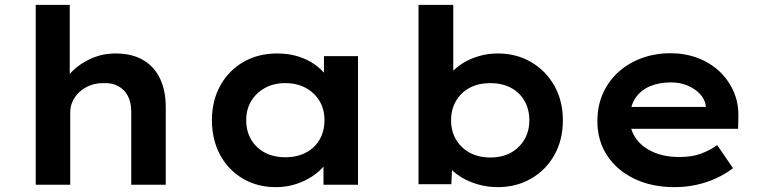

<svg xmlns="http://www.w3.org/2000/svg" viewBox="-20 -760 3134 790"><path d="M127 0V-740H267V-405L233 -393Q244 -433 276.5 -466Q309 -499 356 -519.5Q403 -540 455 -540Q523 -540 569 -513Q615 -486 638.5 -436.5Q662 -387 662 -320V0H520V-300Q520 -339 506 -365.5Q492 -392 465.5 -406Q439 -420 404 -418Q375 -418 350.5 -408.5Q326 -399 307.5 -382Q289 -365 279 -343.5Q269 -322 269 -298V0H199Q171 0 153 0Q135 0 127 0Z M1116 10Q1038 10 978.5 -25.5Q919 -61 885.5 -123Q852 -185 852 -266Q852 -346 886.5 -408Q921 -470 981.5 -505Q1042 -540 1121 -540Q1167 -540 1206 -528Q1245 -516 1274 -495.5Q1303 -475 1321.5 -450.5Q1340 -426 1345 -399L1313 -400V-529H1453V0H1311V-135L1341 -132Q1335 -106 1316 -81Q1297 -56 1266.5 -35.5Q1236 -15 1197.5 -2.5Q1159 10 1116 10ZM1154 -113Q1202 -113 1238.5 -132Q1275 -151 1295 -185.5Q1315 -220 1315 -266Q1315 -310 1295 -344Q1275 -378 1238.5 -398Q1202 -418 1154 -418Q1106 -418 1070 -398Q1034 -378 1013.5 -344Q993 -310 993 -266Q993 -220 1013.5 -185.5Q1034 -151 1070 -132Q1106 -113 1154 -113Z M2028 10Q1986 10 1947.5 -1Q1909 -12 1878.5 -30.5Q1848 -49 1828.5 -72.5Q1809 -96 1803 -118L1843 -126L1837 -2H1702V-740H1845V-405L1810 -412Q1816 -435 1835 -458Q1854 -481 1883.5 -499.5Q1913 -518 1950 -529Q1987 -540 2028 -540Q2105 -540 2165.5 -504.5Q2226 -469 2261 -407Q2296 -345 2296 -265Q2296 -185 2261.5 -123Q2227 -61 2166 -25.5Q2105 10 2028 10ZM1998 -112Q2046 -112 2081.5 -131.5Q2117 -151 2137.5 -185.5Q2158 -220 2158 -265Q2158 -310 2138 -345Q2118 -380 2082 -399Q2046 -418 1998 -418Q1949 -418 1913 -399Q1877 -380 1856.5 -345Q1836 -310 1836 -265Q1836 -220 1856.5 -185.5Q1877 -151 1913 -131.5Q1949 -112 1998 -112Z M2756 10Q2661 10 2589 -25Q2517 -60 2477.5 -121Q2438 -182 2438 -261Q2438 -325 2461 -376Q2484 -427 2525 -464Q2566 -501 2621 -521Q2676 -541 2739 -541Q2799 -541 2850.5 -521.5Q2902 -502 2940 -466.5Q2978 -431 2999 -382.5Q3020 -334 3018 -277L3017 -230H2536L2513 -320H2900L2884 -302V-324Q2881 -351 2860.5 -373Q2840 -395 2809 -408Q2778 -421 2741 -421Q2691 -421 2653 -404.5Q2615 -388 2593.5 -355Q2572 -322 2572 -272Q2572 -224 2597.5 -189Q2623 -154 2668.5 -134Q2714 -114 2775 -114Q2827 -114 2863.5 -127.5Q2900 -141 2931 -163L2996 -68Q2965 -44 2925.5 -26Q2886 -8 2843 1Q2800 10 2756 10Z"/></svg>

Font: Lexend Exa SemiBold
Style: Regular
Weight: 600
Designer: Bonnie Shaver-Troup, Thomas Jockin
Foundry: Lexend
Version: Version 1.007